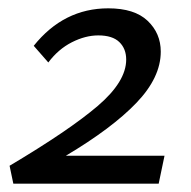

<svg xmlns="http://www.w3.org/2000/svg" viewBox="-20 -441 459 461"><path d="M375 -67 361 0H12L3 -43Q146 -128 214.5 -186.5Q283 -245 283 -298Q283 -324 266.5 -340Q250 -356 216 -356Q185 -356 152.5 -339.5Q120 -323 96 -291L61 -331Q133 -421 240 -421Q303 -421 334.5 -391Q366 -361 366 -317Q366 -255 307.5 -194Q249 -133 138 -67Z"/></svg>

Font: Ysabeau Medium
Style: Italic
Weight: 500
Italic angle: -12°
Designer: Christian Thalmann (Catharsis Fonts)
Version: Version 0.003